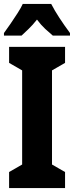

<svg xmlns="http://www.w3.org/2000/svg" viewBox="-21 -951 374 971"><path d="M308 0H25V-81L91 -119V-595L25 -633V-714H308V-633L242 -595V-119L308 -81ZM238 -931Q255 -898 279.5 -860.5Q304 -823 333 -784V-771H246Q229 -785 207.5 -805Q186 -825 166 -852Q145 -825 123 -804Q101 -783 88 -771H-1V-784Q13 -803 32 -830.5Q51 -858 68.5 -885.5Q86 -913 94 -931Z"/></svg>

Font: Noto Sans Gurmukhi ExtraCondensed ExtraBold
Style: Regular
Weight: 800
Width: 2
Designer: Jelle Bosma - Monotype Design Team
Foundry: Monotype Imaging Inc.
Version: Version 2.004; ttfautohint (v1.8.4.7-5d5b)